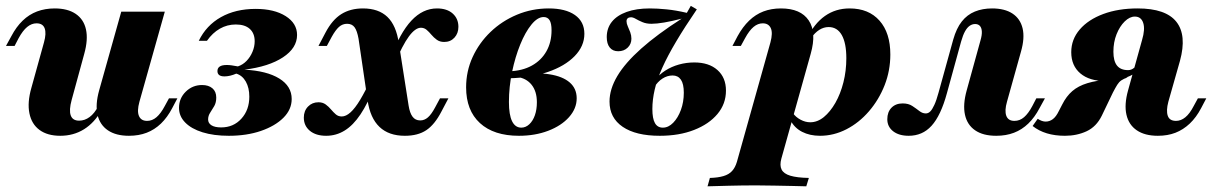

<svg xmlns="http://www.w3.org/2000/svg" viewBox="-20 -459 4200 665"><path d="M188.7 11.3Q144.4 11.3 116.9 -8.9Q89.5 -29 81.9 -66.5Q74.2 -104 88.7 -154.8L132.3 -312.1Q141.1 -343.5 134.7 -360.9Q128.2 -378.2 106.5 -378.2Q89.5 -378.2 74.2 -365.7Q58.9 -353.2 44.4 -326.6L30.6 -300H0.8L19.4 -333.9Q36.3 -366.1 58.5 -387.5Q80.6 -408.9 108.5 -419.4Q136.3 -429.8 169.4 -429.8Q214.5 -429.8 242.3 -410.9Q270.2 -391.9 277.8 -356.9Q285.5 -321.8 271.8 -272.6L228.2 -112.9Q218.5 -77.4 225 -59.3Q231.5 -41.1 254 -41.1Q273.4 -41.1 290.3 -53.6Q307.3 -66.1 320.2 -91.1L332.3 -78.2Q307.3 -33.9 271 -11.3Q234.7 11.3 188.7 11.3ZM426.6 11.3Q381.5 11.3 353.6 -7.7Q325.8 -26.6 317.7 -61.7Q309.7 -96.8 323.4 -146L400 -418.5H550.8L462.9 -106.5Q454 -74.2 461.3 -57.3Q468.5 -40.3 489.5 -40.3Q507.3 -40.3 522.2 -53.2Q537.1 -66.1 550.8 -91.9L565.3 -118.5H594.4L576.6 -84.7Q559.7 -52.4 537.5 -31Q515.3 -9.7 487.9 0.8Q460.5 11.3 426.6 11.3Z M772.6 11.3Q720.2 11.3 681.5 -0.8Q642.7 -12.9 621.4 -34.7Q600 -56.5 600 -85.5Q600 -118.5 623.4 -141.5Q646.8 -164.5 679.8 -164.5Q702.4 -164.5 715.7 -153.2Q729 -141.9 729 -121Q729 -104 722.2 -91.9Q715.3 -79.8 708.1 -69Q700.8 -58.1 700.8 -45.2Q700.8 -32.3 712.5 -25Q724.2 -17.7 746 -17.7Q788.7 -17.7 816.1 -48Q843.5 -78.2 843.5 -124.2Q843.5 -154.8 831.5 -176.2Q819.4 -197.6 798.4 -204Q787.1 -199.2 777 -196.8Q766.9 -194.4 757.3 -194.4Q733.1 -194.4 733.1 -212.9Q733.1 -233.9 765.3 -233.9Q773.4 -233.9 781.9 -232.7Q790.3 -231.5 804 -229Q821 -234.7 833.9 -248Q846.8 -261.3 854.4 -279.4Q862.1 -297.6 862.1 -316.1Q862.1 -343.5 845.2 -358.9Q828.2 -374.2 796.8 -374.2Q766.9 -374.2 741.5 -359.7Q716.1 -345.2 696.8 -317.7H668.5Q694.4 -371 745.2 -399.6Q796 -428.2 865.3 -428.2Q929.8 -428.2 969.4 -403.2Q1008.9 -378.2 1008.9 -337.9Q1008.9 -292.7 960.1 -260.5Q911.3 -228.2 826.6 -217.7Q904 -213.7 947.2 -187.1Q990.3 -160.5 990.3 -116.1Q990.3 -79.8 961.7 -51.2Q933.1 -22.6 883.9 -5.6Q834.7 11.3 772.6 11.3Z M1382.3 11.3Q1326.6 11.3 1294.4 -19.4Q1262.1 -50 1253.2 -111.3L1221.8 -325Q1216.9 -352.4 1208.1 -364.5Q1199.2 -376.6 1182.3 -376.6Q1166.1 -376.6 1154 -365.7Q1141.9 -354.8 1129 -331.5L1112.1 -300H1083.1L1107.3 -346Q1130.6 -390.3 1162.1 -410.1Q1193.5 -429.8 1237.1 -429.8Q1291.1 -429.8 1321.8 -400.4Q1352.4 -371 1361.3 -309.7L1395.2 -93.5Q1399.2 -67.7 1408.9 -54.8Q1418.5 -41.9 1435.5 -41.9Q1450 -41.9 1462.1 -52.4Q1474.2 -62.9 1487.1 -87.1L1504 -118.5H1533.1L1508.9 -72.6Q1485.5 -27.4 1456.5 -8.1Q1427.4 11.3 1382.3 11.3ZM1109.7 11.3Q1074.2 11.3 1053.2 -6Q1032.3 -23.4 1032.3 -51.6Q1032.3 -75 1046.8 -89.9Q1061.3 -104.8 1083.1 -104.8Q1097.6 -104.8 1108.1 -97.2Q1118.5 -89.5 1126.6 -79.8Q1134.7 -70.2 1143.1 -62.9Q1151.6 -55.6 1163.7 -55.6Q1178.2 -55.6 1194 -69.8Q1209.7 -83.9 1227.4 -113.3Q1245.2 -142.7 1266.1 -187.9L1277.4 -160.5Q1254 -100.8 1228.6 -62.9Q1203.2 -25 1173.8 -6.9Q1144.4 11.3 1109.7 11.3ZM1346 -236.3 1333.1 -258.1Q1365.3 -345.2 1404.8 -387.5Q1444.4 -429.8 1493.5 -429.8Q1528.2 -429.8 1548 -412.1Q1567.7 -394.4 1567.7 -366.1Q1567.7 -343.5 1554 -328.6Q1540.3 -313.7 1518.5 -313.7Q1503.2 -313.7 1492.7 -321.4Q1482.3 -329 1474.2 -338.7Q1466.1 -348.4 1457.7 -355.6Q1449.2 -362.9 1437.9 -362.9Q1418.5 -362.9 1396.4 -333.1Q1374.2 -303.2 1346 -236.3Z M1777.4 11.3Q1690.3 11.3 1642.3 -32.7Q1594.4 -76.6 1594.4 -156.5Q1594.4 -212.1 1616.9 -261.3Q1639.5 -310.5 1679 -348.4Q1718.5 -386.3 1770.6 -408.1Q1822.6 -429.8 1880.6 -429.8Q1938.7 -429.8 1971.4 -406.9Q2004 -383.9 2004 -341.9Q2004 -299.2 1970.2 -264.5Q1936.3 -229.8 1877.4 -209.7Q1818.5 -189.5 1743.5 -187.9L1744.4 -212.1Q1789.5 -213.7 1822.2 -231.9Q1854.8 -250 1872.6 -281.5Q1890.3 -312.9 1890.3 -354Q1890.3 -378.2 1883.5 -389.1Q1876.6 -400 1862.9 -400Q1841.9 -400 1820.6 -373.8Q1799.2 -347.6 1781.9 -304.8Q1764.5 -262.1 1753.6 -210.1Q1742.7 -158.1 1742.7 -105.6Q1742.7 -61.3 1753.6 -39.1Q1764.5 -16.9 1785.5 -16.9Q1800.8 -16.9 1813.3 -28.6Q1825.8 -40.3 1832.7 -60.1Q1839.5 -79.8 1839.5 -104.8Q1839.5 -142.7 1821 -165.7Q1802.4 -188.7 1769.4 -192.7L1774.2 -200Q1837.9 -208.9 1883.5 -201.6Q1929 -194.4 1953.2 -173.4Q1977.4 -152.4 1977.4 -118.5Q1977.4 -83.1 1950.8 -53.2Q1924.2 -23.4 1878.6 -6Q1833.1 11.3 1777.4 11.3Z M2265.3 11.3Q2182.3 11.3 2136.7 -19.8Q2091.1 -50.8 2091.1 -107.3Q2091.1 -150 2118.1 -195.6Q2145.2 -241.1 2200.8 -290.7Q2256.5 -340.3 2341.1 -394.4Q2306.5 -385.5 2280.2 -381Q2254 -376.6 2236.3 -376.6Q2218.5 -376.6 2205.2 -382.3Q2191.9 -387.9 2182.3 -393.5Q2172.6 -399.2 2165.3 -399.2Q2158.1 -399.2 2154 -395.6Q2150 -391.9 2150 -385.5Q2150 -377.4 2154.4 -367.7Q2158.9 -358.1 2162.9 -347.2Q2166.9 -336.3 2166.9 -325Q2166.9 -306.5 2154 -294Q2141.1 -281.5 2121 -281.5Q2102.4 -281.5 2091.9 -294.4Q2081.5 -307.3 2081.5 -330.6Q2081.5 -361.3 2099.2 -383.5Q2116.9 -405.6 2150.4 -417.7Q2183.9 -429.8 2230.6 -429.8Q2256.5 -429.8 2288.7 -426.6Q2321 -423.4 2358.9 -414.5L2372.6 -438.7L2393.5 -426.6Q2351.6 -365.3 2322.2 -315.7Q2292.7 -266.1 2274.2 -225Q2255.6 -183.9 2247.6 -148.8Q2239.5 -113.7 2239.5 -81.5Q2239.5 -48.4 2248.4 -32.7Q2257.3 -16.9 2275.8 -16.9Q2295.2 -16.9 2311.7 -33.9Q2328.2 -50.8 2338.3 -78.2Q2348.4 -105.6 2348.4 -137.9Q2348.4 -168.5 2338.3 -183.1Q2328.2 -197.6 2309.7 -197.6Q2291.1 -197.6 2274.2 -186.7Q2257.3 -175.8 2245.2 -155.6L2248.4 -181.5Q2262.9 -200.8 2284.3 -214.5Q2305.6 -228.2 2331.5 -235.5Q2357.3 -242.7 2384.7 -242.7Q2435.5 -242.7 2464.9 -216.5Q2494.4 -190.3 2494.4 -145.2Q2494.4 -99.2 2464.9 -64.1Q2435.5 -29 2383.9 -8.9Q2332.3 11.3 2265.3 11.3Z M2430.6 186.3 2438.7 157.3Q2466.9 156.5 2485.9 150.8Q2504.8 145.2 2515.7 133.1Q2526.6 121 2532.3 101.6L2648.4 -312.1Q2657.3 -345.2 2649.6 -361.7Q2641.9 -378.2 2621.8 -378.2Q2604.8 -378.2 2589.9 -365.7Q2575 -353.2 2560.5 -326.6L2546 -300H2516.9L2534.7 -333.9Q2552.4 -366.1 2574.6 -387.5Q2596.8 -408.9 2624.2 -419.4Q2651.6 -429.8 2684.7 -429.8Q2753.2 -429.8 2781 -388.3Q2808.9 -346.8 2787.9 -272.6L2686.3 90.3Q2679.8 113.7 2687.1 128.2Q2694.4 142.7 2717.3 149.6Q2740.3 156.5 2781.5 157.3L2772.6 186.3Q2752.4 185.5 2724.2 185.1Q2696 184.7 2663.7 183.9Q2631.5 183.1 2599.2 183.1Q2550.8 183.1 2505.2 184.3Q2459.7 185.5 2430.6 186.3ZM2820.2 11.3Q2784.7 11.3 2758.1 -2.4Q2731.5 -16.1 2717.7 -42.7L2726.6 -66.9Q2736.3 -53.2 2752.8 -44.4Q2769.4 -35.5 2786.3 -35.5Q2811.3 -35.5 2833.5 -53.6Q2855.6 -71.8 2873.4 -102.8Q2891.1 -133.9 2901.2 -173.8Q2911.3 -213.7 2911.3 -257.3Q2911.3 -309.7 2895.6 -337.5Q2879.8 -365.3 2850 -365.3Q2833.1 -365.3 2817.7 -355.6Q2802.4 -346 2787.9 -325.8H2775Q2800 -377.4 2837.1 -403.6Q2874.2 -429.8 2922.6 -429.8Q2988.7 -429.8 3026.2 -387.5Q3063.7 -345.2 3063.7 -270.2Q3063.7 -214.5 3044 -164.1Q3024.2 -113.7 2989.9 -73.8Q2955.6 -33.9 2911.7 -11.3Q2867.7 11.3 2820.2 11.3Z M3127.4 11.3Q3093.5 11.3 3073.4 -4.4Q3053.2 -20.2 3053.2 -46Q3053.2 -71 3067.7 -85.9Q3082.3 -100.8 3106.5 -100.8Q3126.6 -100.8 3139.9 -91.9Q3153.2 -83.1 3164.1 -74.6Q3175 -66.1 3186.3 -66.1Q3195.2 -66.1 3202 -73Q3208.9 -79.8 3216.1 -95.6Q3223.4 -111.3 3230.6 -137.9L3281.5 -321.8Q3292.7 -361.3 3311.3 -384.7Q3329.8 -408.1 3356.5 -419Q3383.1 -429.8 3416.1 -429.8Q3459.7 -429.8 3486.7 -412.1Q3513.7 -394.4 3521.8 -360.9Q3529.8 -327.4 3516.1 -279.8L3467.7 -106.5Q3458.9 -75.8 3465.3 -58.1Q3471.8 -40.3 3493.5 -40.3Q3512.1 -40.3 3527 -53.2Q3541.9 -66.1 3555.6 -91.9L3569.4 -118.5H3599.2L3580.6 -84.7Q3563.7 -52.4 3541.5 -31Q3519.4 -9.7 3491.9 0.8Q3464.5 11.3 3430.6 11.3Q3384.7 11.3 3357.3 -7.7Q3329.8 -26.6 3322.2 -61.7Q3314.5 -96.8 3328.2 -146L3375.8 -318.5Q3381.5 -337.9 3380.6 -350.4Q3379.8 -362.9 3373.8 -369.4Q3367.7 -375.8 3357.3 -375.8Q3347.6 -375.8 3338.7 -369.8Q3329.8 -363.7 3322.6 -350.8Q3315.3 -337.9 3308.9 -315.3L3259.7 -136.3Q3249.2 -97.6 3235.9 -69.4Q3222.6 -41.1 3206.5 -23.4Q3190.3 -5.6 3170.6 2.8Q3150.8 11.3 3127.4 11.3Z M3990.3 11.3Q3945.2 11.3 3917.3 -7.7Q3889.5 -26.6 3881.5 -61.7Q3873.4 -96.8 3887.1 -146L3935.5 -320.2Q3946.8 -358.1 3939.5 -379.8Q3932.3 -401.6 3910.5 -401.6Q3892.7 -401.6 3875.4 -384.7Q3858.1 -367.7 3847.2 -340.3Q3836.3 -312.9 3836.3 -279.8Q3836.3 -247.6 3848.8 -231.9Q3861.3 -216.1 3887.1 -216.1Q3898.4 -216.1 3907.7 -223.8Q3916.9 -231.5 3923.4 -243.5L3916.9 -209.7Q3896.8 -194.4 3866.9 -186.3Q3837.1 -178.2 3808.9 -178.2Q3753.2 -178.2 3721.8 -204.8Q3690.3 -231.5 3690.3 -278.2Q3690.3 -322.6 3719.8 -356.9Q3749.2 -391.1 3801.2 -410.5Q3853.2 -429.8 3920.2 -429.8Q4017.7 -429.8 4054.4 -383.5Q4091.1 -337.1 4066.9 -248.4L4026.6 -106.5Q4018.5 -75.8 4024.6 -58.1Q4030.6 -40.3 4053.2 -40.3Q4070.2 -40.3 4085.5 -52.8Q4100.8 -65.3 4114.5 -91.9L4129 -118.5H4158.1L4140.3 -84.7Q4123.4 -52.4 4100.8 -31Q4078.2 -9.7 4051.2 0.8Q4024.2 11.3 3990.3 11.3ZM3668.5 11.3Q3599.2 11.3 3556.5 -22.6L3574.2 -47.6Q3588.7 -37.9 3601.6 -37.9Q3615.3 -37.9 3626.6 -46.4Q3637.9 -54.8 3647.6 -75L3658.9 -96.8Q3673.4 -125.8 3694 -143.5Q3714.5 -161.3 3746.4 -171Q3778.2 -180.6 3824.2 -183.9L3886.3 -191.1Q3871.8 -186.3 3863.7 -180.6Q3855.6 -175 3849.6 -165.3Q3843.5 -155.6 3834.7 -138.7L3796 -58.1Q3777.4 -20.2 3743.5 -4.4Q3709.7 11.3 3668.5 11.3Z"/></svg>

Font: Playfair 5pt SemiExpanded Light Black
Style: Italic
Weight: 900
Italic angle: -15.6°
Version: Version 2.001;gftools[0.9.30]